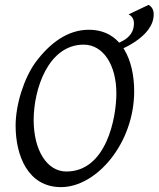

<svg xmlns="http://www.w3.org/2000/svg" viewBox="-20 -752 650 787"><path d="M252 -49C172 -49 118 -137 118 -260C118 -387 178 -569 323 -569C403 -569 457 -486 457 -369C457 -269 416 -49 252 -49ZM344 -630C257 -630 184 -575 126 -497C79 -433 44 -324 44 -237C44 -115 94 15 230 15C376 15 530 -165 530 -378C530 -502 481 -630 344 -630ZM589 -732 507 -693C515 -689 529 -680 529 -656C529 -603 484 -580 442 -568L441 -535C466 -544 610 -598 610 -693C610 -701 609 -721 589 -732Z"/></svg>

Font: Temporarium
Style: Italic
Weight: 400
Italic angle: -7°
Version: Version 1.1